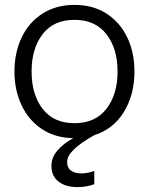

<svg xmlns="http://www.w3.org/2000/svg" viewBox="-20 -552 609 784"><path d="M460 -260Q460 -354 414.5 -412.5Q369 -471 284 -471Q199 -471 154 -412.5Q109 -354 109 -260Q109 -166 154 -107.5Q199 -49 284 -49Q369 -49 414.5 -107.5Q460 -166 460 -260ZM284 -532Q360 -532 415 -496.5Q470 -461 499.5 -399.5Q529 -338 529 -260Q529 -165 486 -95Q443 -25 365 0Q254 62 254 109Q254 133 269.5 144.5Q285 156 312 156Q339 156 365 146V200Q334 212 297 212Q248 212 219 189.5Q190 167 190 125Q190 91 214.5 62.5Q239 34 279 12Q205 11 151 -25Q97 -61 68 -122.5Q39 -184 39 -260Q39 -337 68.5 -399Q98 -461 153.5 -496.5Q209 -532 284 -532Z"/></svg>

Font: Aspekta 300
Style: Regular
Weight: 300
Designer: Ivo Dolenc
Version: Version 2.000